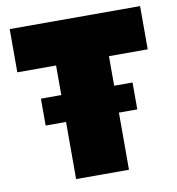

<svg xmlns="http://www.w3.org/2000/svg" viewBox="-79 -772 780 844"><g transform="rotate(-10 311.0 -350.0)"><path d="M193 0H429V-255H511V-375H429V-507H602V-700H20V-507H193V-375H102V-255H193Z"/></g></svg>

Font: Chess Sans Black
Style: Regular
Weight: 900
Designer: Wolf Bōese
Foundry: Wolf Bōese
Version: Version 7.223;Glyphs 3.3 (3306)